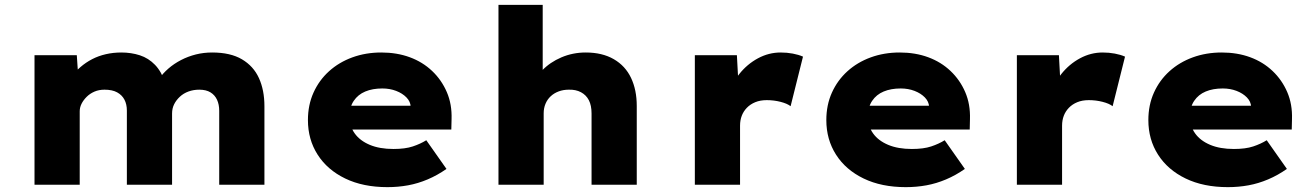

<svg xmlns="http://www.w3.org/2000/svg" viewBox="-20 -760 5405 790"><path d="M122 0V-533H296L303 -429L272 -441Q289 -465 311 -484Q333 -503 359 -516.5Q385 -530 415.5 -537Q446 -544 479 -544Q520 -544 555.5 -532.5Q591 -521 618 -493Q645 -465 661 -416L624 -420L633 -434Q650 -458 673 -478Q696 -498 725 -513Q754 -528 786 -536Q818 -544 853 -544Q928 -544 975.5 -516Q1023 -488 1045.5 -438.5Q1068 -389 1068 -323V0H882V-304Q882 -330 873 -349.5Q864 -369 846 -380Q828 -391 800 -391Q776 -391 755.5 -383.5Q735 -376 720 -362Q705 -348 696.5 -331Q688 -314 688 -293V0H502V-305Q502 -331 492 -350Q482 -369 462 -380Q442 -391 410 -391Q387 -391 368.5 -383Q350 -375 336.5 -361.5Q323 -348 315.5 -333Q308 -318 308 -302V0Z M1574 10Q1474 10 1400.5 -25.5Q1327 -61 1287 -123.5Q1247 -186 1247 -266Q1247 -328 1270 -379Q1293 -430 1334 -467Q1375 -504 1430 -524Q1485 -544 1549 -544Q1613 -544 1666 -524.5Q1719 -505 1758 -468Q1797 -431 1818.5 -381Q1840 -331 1838 -270L1837 -227H1361L1338 -325H1688L1670 -301V-320Q1669 -342 1652.5 -359Q1636 -376 1610 -386Q1584 -396 1553 -396Q1513 -396 1483 -383.5Q1453 -371 1435.5 -345Q1418 -319 1418 -281Q1418 -241 1439.5 -211Q1461 -181 1501.5 -164Q1542 -147 1599 -147Q1647 -147 1678.5 -157.5Q1710 -168 1734 -183L1817 -65Q1780 -39 1740 -22Q1700 -5 1659 2.5Q1618 10 1574 10Z M2031 0V-740H2213V-409L2168 -394Q2178 -436 2210.5 -470Q2243 -504 2290 -524Q2337 -544 2390 -544Q2458 -544 2505.5 -516.5Q2553 -489 2576.5 -439.5Q2600 -390 2600 -324V0H2414V-293Q2414 -326 2403 -347.5Q2392 -369 2370.5 -380.5Q2349 -392 2320 -391Q2298 -391 2279 -384Q2260 -377 2246 -364Q2232 -351 2224.5 -333Q2217 -315 2217 -294V0H2124Q2085 0 2062 0Q2039 0 2031 0Z M2839 0V-533H3012L3022 -348L2975 -364Q2989 -414 3021.5 -455Q3054 -496 3098.5 -520Q3143 -544 3192 -544Q3218 -544 3242 -539.5Q3266 -535 3284 -527L3233 -323Q3219 -334 3191.5 -341Q3164 -348 3135 -348Q3108 -348 3087.5 -339.5Q3067 -331 3053 -316.5Q3039 -302 3032 -283.5Q3025 -265 3025 -243V0Z M3707 10Q3607 10 3533.5 -25.5Q3460 -61 3420 -123.5Q3380 -186 3380 -266Q3380 -328 3403 -379Q3426 -430 3467 -467Q3508 -504 3563 -524Q3618 -544 3682 -544Q3746 -544 3799 -524.5Q3852 -505 3891 -468Q3930 -431 3951.5 -381Q3973 -331 3971 -270L3970 -227H3494L3471 -325H3821L3803 -301V-320Q3802 -342 3785.5 -359Q3769 -376 3743 -386Q3717 -396 3686 -396Q3646 -396 3616 -383.5Q3586 -371 3568.5 -345Q3551 -319 3551 -281Q3551 -241 3572.5 -211Q3594 -181 3634.5 -164Q3675 -147 3732 -147Q3780 -147 3811.5 -157.5Q3843 -168 3867 -183L3950 -65Q3913 -39 3873 -22Q3833 -5 3792 2.5Q3751 10 3707 10Z M4164 0V-533H4337L4347 -348L4300 -364Q4314 -414 4346.5 -455Q4379 -496 4423.5 -520Q4468 -544 4517 -544Q4543 -544 4567 -539.5Q4591 -535 4609 -527L4558 -323Q4544 -334 4516.5 -341Q4489 -348 4460 -348Q4433 -348 4412.5 -339.5Q4392 -331 4378 -316.5Q4364 -302 4357 -283.5Q4350 -265 4350 -243V0Z M5032 10Q4932 10 4858.5 -25.5Q4785 -61 4745 -123.5Q4705 -186 4705 -266Q4705 -328 4728 -379Q4751 -430 4792 -467Q4833 -504 4888 -524Q4943 -544 5007 -544Q5071 -544 5124 -524.5Q5177 -505 5216 -468Q5255 -431 5276.5 -381Q5298 -331 5296 -270L5295 -227H4819L4796 -325H5146L5128 -301V-320Q5127 -342 5110.5 -359Q5094 -376 5068 -386Q5042 -396 5011 -396Q4971 -396 4941 -383.5Q4911 -371 4893.5 -345Q4876 -319 4876 -281Q4876 -241 4897.5 -211Q4919 -181 4959.5 -164Q5000 -147 5057 -147Q5105 -147 5136.5 -157.5Q5168 -168 5192 -183L5275 -65Q5238 -39 5198 -22Q5158 -5 5117 2.5Q5076 10 5032 10Z"/></svg>

Font: Lexend Exa ExtraBold
Style: Regular
Weight: 800
Designer: Bonnie Shaver-Troup, Thomas Jockin
Foundry: Lexend
Version: Version 1.007